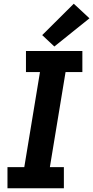

<svg xmlns="http://www.w3.org/2000/svg" viewBox="-20 -1008 499 1028"><path d="M20 0H322V-113H247L331 -622H421V-735H119V-622H194L110 -113H20ZM271 -759 459 -910 375 -988 206 -820Z"/></svg>

Font: Iosevka Sparkle XBdObl
Style: Regular
Weight: 800
Italic angle: -9°
Designer: Belleve Invis
Foundry: Belleve Invis
Version: Version 4.5.0; ttfautohint (v1.8.3)